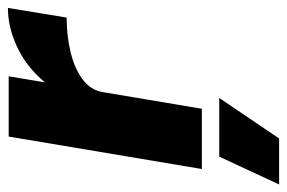

<svg xmlns="http://www.w3.org/2000/svg" viewBox="-174 -400 742 497"><g transform="rotate(-90 197.5 -151.0)"><path d="M9 0 93 -500H249L165 0ZM167 -256Q181 -337 222 -392Q263 -447 317.5 -474.5Q372 -502 426 -502L401 -350Q355 -350 312.5 -340Q270 -330 241.5 -309Q213 -288 208 -256ZM-31 200 41 45H193L88 200Z"/></g></svg>

Font: Figtree Light ExtraBold
Style: Italic
Weight: 800
Italic angle: -9.5°
Version: Version 2.001;gftools[0.9.30]